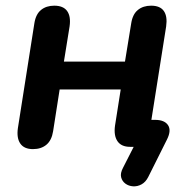

<svg xmlns="http://www.w3.org/2000/svg" viewBox="-20 -517 678 676"><path d="M568 -26 502 106Q493 124 478.5 132Q464 140 448.5 139Q433 138 421.5 129.5Q410 121 406.5 107Q403 93 413 74L468 -34L467 0H438Q407 0 393.5 -20Q380 -40 385 -75L405 -202H190L167 -55Q162 -23 143.5 -7.5Q125 8 96 8Q65 8 51.5 -11.5Q38 -31 43 -66L101 -435Q106 -467 124.5 -482Q143 -497 171 -497Q203 -497 216.5 -478Q230 -459 225 -424L205 -300H420L442 -435Q447 -467 465.5 -482Q484 -497 512 -497Q544 -497 557 -478Q570 -459 565 -424L507 -57L497 -95H526Q559 -95 571.5 -76.5Q584 -58 568 -26Z"/></svg>

Font: Nunito Variable Extra Light
Style: Italic
Weight: 200
Italic angle: -9°
Designer: Vernon Adams
Foundry: Vernon Adams
Version: Version 3.602